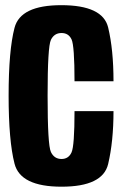

<svg xmlns="http://www.w3.org/2000/svg" viewBox="-20 -700 468 724"><path d="M212 4Q57 4 34.8 -82.8Q12.5 -169.5 12.5 -339.5Q12.5 -510 34.8 -595.2Q57 -680.5 211 -680.5Q367.5 -680.5 387.8 -596.5Q408 -512.5 408 -393.5H261Q261 -527.5 249.8 -551.5Q238.5 -575.5 212 -575.5Q184.5 -575.5 172 -549.8Q159.5 -524 159.5 -339.5Q159.5 -153 172 -126.8Q184.5 -100.5 212 -100.5Q238.5 -100.5 249.8 -125.5Q261 -150.5 261 -281H408Q408 -167 387.8 -81.5Q367.5 4 212 4Z"/></svg>

Font: Anybody Condensed Regular
Style: Bold
Weight: 700
Width: 3
Designer: Tyler Finck
Foundry: Etcetera Type Company
Version: Version 1.010; ttfautohint (v1.8.3) -l 8 -r 50 -G 200 -x 14 